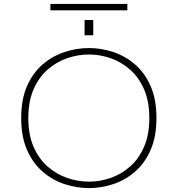

<svg xmlns="http://www.w3.org/2000/svg" viewBox="-20 -952 915 983"><path d="M435.5 11Q372.5 11 310.8 -9.2Q249 -29.5 198.8 -72.8Q148.5 -116 118.5 -184Q88.5 -252 88.5 -348Q88.5 -443.5 118.5 -511.5Q148.5 -579.5 198.8 -622.5Q249 -665.5 310.8 -685.8Q372.5 -706 435.5 -706Q498 -706 559.5 -685.8Q621 -665.5 671 -622.5Q721 -579.5 751 -511.5Q781 -443.5 781 -348Q781 -252 751 -184Q721 -116 671 -72.8Q621 -29.5 559.5 -9.2Q498 11 435.5 11ZM435.5 -22Q491 -22 545.8 -40.8Q600.5 -59.5 645.5 -99Q690.5 -138.5 717.5 -200.2Q744.5 -262 744.5 -348Q744.5 -433.5 717.5 -495Q690.5 -556.5 645.5 -596Q600.5 -635.5 545.8 -654.2Q491 -673 435.5 -673Q379.5 -673 324.5 -654.2Q269.5 -635.5 224.2 -596Q179 -556.5 152 -495Q125 -433.5 125 -348Q125 -262 152 -200.2Q179 -138.5 224.2 -99Q269.5 -59.5 324.5 -40.8Q379.5 -22 435.5 -22ZM413 -849.5H457.5V-771.5H413ZM238 -899V-932H632V-899Z"/></svg>

Font: Trispace SemiExpanded Thin
Style: Regular
Weight: 100
Width: 6
Designer: Tyler Finck
Foundry: Etcetera Type Company
Version: Version 1.210; ttfautohint (v1.8.3)